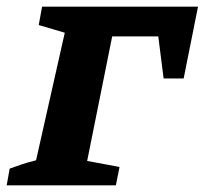

<svg xmlns="http://www.w3.org/2000/svg" viewBox="-36 -555 613 575"><path d="M557 -535 514 -320H454L438 -446H300L225 -73L322 -55L311 0H-16L-7 -50Q12 -57 30 -63Q48 -69 72 -75L158 -457L80 -480L90 -535Z"/></svg>

Font: Piazzolla SC
Style: Bold Italic
Weight: 700
Italic angle: -11.3°
Designer: Juan Pablo del Peral
Foundry: Huerta Tipografica
Version: Version 1.330